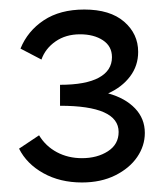

<svg xmlns="http://www.w3.org/2000/svg" viewBox="-20 -782 350 403"><path d="M284 -503Q284 -476 268 -452.5Q252 -429 222 -414Q192 -399 152 -399Q106 -399 71 -418.5Q36 -438 20 -470L62 -498Q76 -475 99.5 -462.5Q123 -450 152 -450Q184 -450 206.5 -464.5Q229 -479 229 -505Q229 -560 106 -560V-604Q160 -604 187.5 -619Q215 -634 215 -662Q215 -685 196 -697.5Q177 -710 148 -710Q118 -710 96.5 -695Q75 -680 67 -657L23 -680Q38 -717 72 -739.5Q106 -762 157 -762Q211 -762 240.5 -736.5Q270 -711 270 -673Q270 -644 253 -621.5Q236 -599 207 -586Q243 -576 263.5 -554.5Q284 -533 284 -503Z"/></svg>

Font: Ysabeau Medium
Style: Regular
Weight: 500
Designer: Christian Thalmann (Catharsis Fonts)
Version: Version 0.003